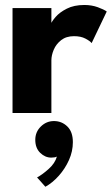

<svg xmlns="http://www.w3.org/2000/svg" viewBox="-20 -442 438 751"><path d="M181 0H29V-410.5H181V-347H178.5Q182.5 -358.5 198 -376.2Q213.5 -394 241.5 -408.2Q269.5 -422.5 310 -422.5Q338.5 -422.5 362.5 -413.8Q386.5 -405 397.5 -397L338.5 -273.5Q331.5 -282 313.8 -291.2Q296 -300.5 269.5 -300.5Q239 -300.5 219.2 -285Q199.5 -269.5 190.2 -247.5Q181 -225.5 181 -206ZM157.5 288.5 125 252Q145 241.5 170 219.2Q195 197 202.5 170.5Q194.5 174.5 180.5 174.5Q156.5 174.5 137.2 155.8Q118 137 118 105Q118 74 139.8 52.8Q161.5 31.5 191 31.5Q221.5 31.5 243.2 52.5Q265 73.5 265 114Q265 150 249.8 184Q234.5 218 210 245.5Q185.5 273 157.5 288.5Z"/></svg>

Font: League Spartan Thin
Style: Bold
Weight: 700
Version: Version 2.002